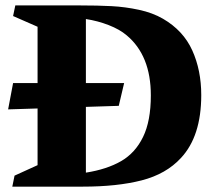

<svg xmlns="http://www.w3.org/2000/svg" viewBox="-20 -696 796 716"><path d="M730.5 -341.3Q730.5 -188 654.8 -106.9Q599.6 -46.9 508.3 -23.4Q417 0 289.1 0H25.9L34.2 -41L120.1 -80.1V-291.5L10.3 -288.1L28.8 -386.2H120.1V-596.2L28.8 -636.2L37.1 -675.8H275.9Q344.7 -675.8 396 -673.1Q447.3 -670.4 498.3 -659.4Q549.3 -648.4 587.9 -626Q663.6 -582 697 -508.1Q730.5 -434.1 730.5 -341.3ZM542.5 -340.3Q542.5 -489.3 452.1 -564.5Q426.3 -586.4 385.5 -602.3Q344.7 -618.2 300.3 -625V-386.2H442.9L422.9 -301.3L300.3 -297.4V-52.2Q378.4 -64.5 431.4 -95Q484.4 -125.5 513.4 -185.1Q542.5 -244.6 542.5 -340.3Z"/></svg>

Font: Vesper Libre Heavy
Style: Regular
Weight: 900
Designer: Robert Keller & Kimya Gandhi
Foundry: Mota Italic
Version: Version 1.058